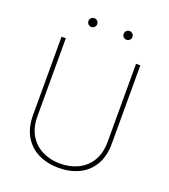

<svg xmlns="http://www.w3.org/2000/svg" viewBox="-157 -990 981 1113"><g transform="rotate(20 333.5 -433.5)"><path d="M549.8 -710.9H576.2V-229Q576.2 -149.4 544.4 -96.2Q512.7 -43 457.8 -16.6Q402.8 9.8 333.5 9.8Q264.2 9.8 209.2 -16.6Q154.3 -43 122.3 -96.2Q90.3 -149.4 90.3 -229V-710.9H116.7V-229Q116.7 -160.6 145.3 -113Q173.8 -65.4 222.9 -41Q272 -16.6 333.5 -16.6Q395 -16.6 444.1 -41Q493.2 -65.4 521.5 -113Q549.8 -160.6 549.8 -229ZM205.6 -849.6Q205.6 -860.8 213.4 -868.9Q221.2 -877 232.4 -877Q243.7 -877 251.7 -868.9Q259.8 -860.8 259.8 -849.6Q259.8 -838.4 251.7 -830.6Q243.7 -822.8 232.4 -822.8Q221.2 -822.8 213.4 -830.6Q205.6 -838.4 205.6 -849.6ZM422.9 -849.6Q422.9 -860.8 430.7 -868.9Q438.5 -877 449.7 -877Q460.9 -877 469 -868.9Q477.1 -860.8 477.1 -849.6Q477.1 -838.4 469 -830.6Q460.9 -822.8 449.7 -822.8Q438.5 -822.8 430.7 -830.6Q422.9 -838.4 422.9 -849.6Z"/></g></svg>

Font: Vazirmatn UI Thin
Style: Regular
Weight: 100
Designer: Saber Rastikerdar
Foundry: Saber Rastikerdar
Version: Version 33.003